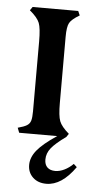

<svg xmlns="http://www.w3.org/2000/svg" viewBox="-49 -499 356 709"><g transform="rotate(5 128.5 -144.0)"><path d="M257 108Q207 179 150 179Q119 179 100 161Q81 143 81 115Q81 87 102.5 60.5Q124 34 175 0H34L27 -18Q50 -24 60.5 -30.5Q71 -37 74.5 -48.5Q78 -60 78 -83V-343Q78 -391 70.5 -410.5Q63 -430 34 -454L43 -467H212L219 -451Q190 -434 182 -419.5Q174 -405 174 -368V-122Q174 -75 181.5 -55.5Q189 -36 217 -12L209 0Q170 28 154.5 47.5Q139 67 139 90Q139 109 149.5 119Q160 129 179 129Q195 129 212.5 120.5Q230 112 245 97Z"/></g></svg>

Font: Katibeh
Style: Regular
Weight: 400
Designer: Arabic design by Kourosh Beigpour, Latin design by Eduardo Tunni, engineering by Lasse Fister
Version: Version 1.000